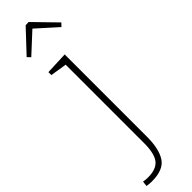

<svg xmlns="http://www.w3.org/2000/svg" viewBox="-369 -750 967 967"><g transform="rotate(-45 114.5 -266.5)"><path d="M116 -769 138 -770 253 -652 237 -635 128 -733 22 -635 6 -652ZM30 -500V-521L151 -526V60Q151 147 121.5 192Q92 237 10 237Q-7 237 -26 234L-23 206Q-5 209 10 209Q69 209 93.5 178Q118 147 118 73V-486Z"/></g></svg>

Font: Bitter Pro ExtraLight
Style: Regular
Weight: 275
Designer: Sol Matas, and Bitter project Authors
Foundry: Sol Matas
Version: Version 1.010